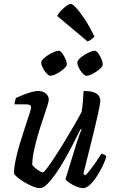

<svg xmlns="http://www.w3.org/2000/svg" viewBox="-20 -968 595 988"><path d="M185 0Q170 0 148 -9Q126 -18 104.5 -31Q83 -44 68.5 -56.5Q54 -69 52 -75Q52 -104 60.5 -145Q69 -186 82.5 -230Q96 -274 109 -313.5Q122 -353 131 -380.5Q140 -408 140 -415Q140 -425 132.5 -428Q125 -431 113 -431H55Q55 -441 58 -450.5Q61 -460 62 -464Q77 -471 98.5 -479.5Q120 -488 141 -494Q162 -500 176 -500Q199 -500 215 -487.5Q231 -475 231 -455Q231 -446 222.5 -419.5Q214 -393 201 -355Q188 -317 175.5 -274.5Q163 -232 154.5 -191.5Q146 -151 146 -119Q156 -106 174 -93.5Q192 -81 201 -81Q206 -81 223.5 -104.5Q241 -128 265.5 -165.5Q290 -203 316 -246Q342 -289 364.5 -328Q387 -367 400 -392Q404 -415 406.5 -445.5Q409 -476 410 -500Q439 -500 458 -494.5Q477 -489 486.5 -477.5Q496 -466 496 -449Q496 -435 485 -385Q474 -335 454.5 -256Q435 -177 409 -73L420 -66Q431 -77 446.5 -97Q462 -117 477 -139Q492 -161 501 -176Q510 -176 517.5 -172Q525 -168 527 -163Q522 -142 508.5 -114.5Q495 -87 478 -60.5Q461 -34 442.5 -17Q424 0 408 0Q393 0 372.5 -8.5Q352 -17 336 -28Q320 -39 317 -46L372 -225Q380 -251 388 -272.5Q396 -294 400 -301L395 -304Q378 -270 357 -229Q336 -188 313 -147.5Q290 -107 266.5 -73.5Q243 -40 222.5 -20Q202 0 185 0ZM239 -578Q231 -578 219.5 -590.5Q208 -603 200 -619Q192 -635 192 -646Q192 -655 203 -665.5Q214 -676 229 -685.5Q244 -695 259 -701Q274 -707 281 -707Q290 -707 300 -694Q310 -681 317 -664.5Q324 -648 324 -637Q324 -629 314 -619Q304 -609 290 -599.5Q276 -590 262 -584Q248 -578 239 -578ZM425 -578Q417 -578 405.5 -590Q394 -602 386 -618.5Q378 -635 378 -646Q378 -655 388.5 -665.5Q399 -676 414.5 -685.5Q430 -695 444.5 -701Q459 -707 466 -707Q476 -707 485.5 -694Q495 -681 502 -664.5Q509 -648 509 -637Q509 -629 499.5 -619Q490 -609 476 -599.5Q462 -590 448 -584Q434 -578 425 -578ZM430 -755 274 -886Q281 -900 295 -914.5Q309 -929 323 -938.5Q337 -948 344 -948Q353 -948 372.5 -927Q392 -906 417 -868Q442 -830 466 -779Q461 -774 451 -766Q441 -758 430 -755Z"/></svg>

Font: Texturina Medium
Style: Italic
Weight: 500
Italic angle: -11°
Designer: Guillermo Torres Carreño
Foundry: Omnibus-Type
Version: Version 1.002